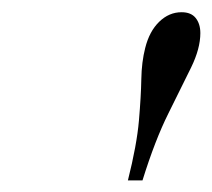

<svg xmlns="http://www.w3.org/2000/svg" viewBox="-20 -842 356 322"><path d="M194.5 -539.5Q209.5 -599 213 -639.8Q216.5 -680.5 217 -709.2Q217.5 -738 223.5 -761.5Q230.5 -789.5 247 -805.5Q263.5 -821.5 284.5 -821.5Q300.5 -821.5 308.2 -811.8Q316 -802 316 -786.5Q316 -760.5 300.5 -728.8Q285 -697 262.5 -652Q240 -607 219 -539.5Z"/></svg>

Font: Libre Caslon Condensed
Style: Italic
Weight: 400
Italic angle: -22.583°
Designer: Pablo Impallari, Rodrigo Fuenzalida, Katja Schimmel, Ertekin Erdin
Foundry: Pablo Impallari, Rodrigo Fuenzalida
Version: Version 2.000;gftools[0.9.33]